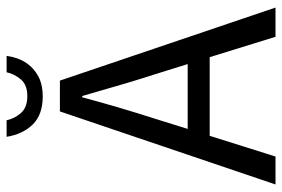

<svg xmlns="http://www.w3.org/2000/svg" viewBox="-157 -701 858 584"><g transform="rotate(-90 272.0 -409.0)"><path d="M390.1 -200.2H150.9L87.9 0H2.9L225.1 -655.8H318.8L541 0H452.1ZM369.1 -267.1 337.9 -367.2Q314 -439.9 272 -587.9H268.1Q239.7 -481.4 203.1 -367.2L171.9 -267.1ZM271 -708Q215.3 -708 185.5 -738.3Q155.8 -768.6 147.9 -817.9H198.2Q203.1 -793.9 220.2 -774.4Q237.3 -754.9 271.5 -754.9Q305.7 -754.9 322.3 -774.4Q338.9 -793.9 344.2 -817.9H394Q383.8 -744.6 323.2 -717.3Q300.8 -708 271 -708Z"/></g></svg>

Font: SourceSansPro-Regular
Style: Regular
Weight: 400
Designer: Paul D. Hunt
Foundry: Adobe Systems Incorporated
Version: Version 1.050;PS Version 1.000;hotconv 1.0.70;makeotf.lib2.5